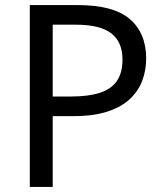

<svg xmlns="http://www.w3.org/2000/svg" viewBox="-20 -734 645 754"><path d="M286 -714Q426 -714 490 -659Q554 -604 554 -504Q554 -460 539.5 -419.5Q525 -379 492 -347Q459 -315 404 -296.5Q349 -278 269 -278H187V0H97V-714ZM278 -637H187V-355H259Q327 -355 372 -369.5Q417 -384 439 -416Q461 -448 461 -500Q461 -569 417 -603Q373 -637 278 -637Z"/></svg>

Font: lbangla85
Style: Book
Weight: 400
Designer: Jelle Bosma - Monotype Design Team
Foundry: Monotype Imaging Inc.
Version: Version 2.003